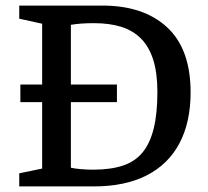

<svg xmlns="http://www.w3.org/2000/svg" viewBox="-20 -668 745 688"><path d="M49 0V-47L131 -64V-583L49 -601V-648H347Q495 -648 579 -570Q663 -492 663 -337Q663 -230 623 -154.5Q583 -79 505.5 -39.5Q428 0 316 0ZM314 -60Q376 -60 420 -74.5Q464 -89 491 -122Q518 -155 531 -208.5Q544 -262 544 -338Q544 -407 529 -454Q514 -501 485 -530Q456 -559 414 -572Q372 -585 317 -585Q292 -585 271.5 -583.5Q251 -582 234 -579V-67Q246 -64 269 -62Q292 -60 314 -60ZM53 -302V-365H399V-302Z"/></svg>

Font: Faustina Light Medium
Style: Regular
Weight: 500
Version: Version 1.200